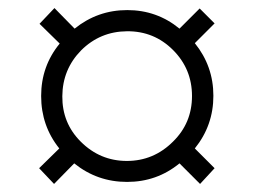

<svg xmlns="http://www.w3.org/2000/svg" viewBox="-20 -601 630 476"><path d="M77 -184 127 -233Q82 -289 82 -363Q82 -437 128 -493L78 -542L115 -581L165 -530Q222 -576 295.5 -576Q369 -576 425 -530L475 -580L512 -543L463 -494Q509 -437 509 -363.5Q509 -290 463 -233L512 -184L476 -145L425 -196Q369 -150 295 -150Q221 -150 164 -196L114 -145ZM180 -250Q228 -202 294.5 -202Q361 -202 409 -250Q456 -296 456 -363Q456 -430 409 -477Q362 -524 295 -523.5Q228 -523 181 -476Q135 -429 134.5 -362.5Q134 -296 180 -250Z"/></svg>

Font: Oakes Grotesk Light
Style: Regular
Weight: 300
Designer: Samuel Oakes
Foundry: Samuel Oakes
Version: Version 1.000;PS 001.000;hotconv 1.0.88;makeotf.lib2.5.64775